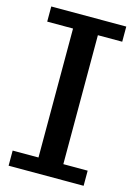

<svg xmlns="http://www.w3.org/2000/svg" viewBox="-113 -796 601 856"><g transform="rotate(15 187.5 -367.5)"><path d="M248.5 -69.8H360.8V0H14.6V-69.8H133.8V-665H14.6V-734.9H360.8V-665H248.5Z"/></g></svg>

Font: Trocchi
Style: Regular
Weight: 400
Designer: vernon adams
Version: Version 1.0; ttfautohint (v0.8) -l 6 -r 50 -G 100